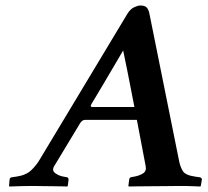

<svg xmlns="http://www.w3.org/2000/svg" viewBox="-20 -678 759 700"><path d="M633 -91Q637 -70 646.5 -54.5Q656 -39 692 -34L706 -32Q709 -32 712.5 -30Q716 -28 716 -23L712 0L710 2Q710 2 686.5 1Q663 0 634 0Q621 0 591 0.5Q561 1 528.5 1Q496 1 473 1.5Q450 2 450 2L448 0L451 -23Q452 -31 458 -32L469 -34Q487 -37 501 -45.5Q515 -54 511 -73L479 -241H290Q279 -241 271 -227L178 -73Q168 -57 181 -47Q194 -37 212 -34L223 -32Q230 -31 230 -23L227 0L225 2Q225 2 211 1.5Q197 1 176.5 1Q156 1 135.5 0.5Q115 0 101 0Q82 0 62 0.5Q42 1 28.5 1.5Q15 2 15 2L13 0L15 -23Q15 -28 18.5 -30Q22 -32 25 -32L39 -34Q75 -39 94 -57.5Q113 -76 124 -95L444 -627Q455 -645 469 -651.5Q483 -658 491 -658Q508 -658 515 -650.5Q522 -643 525 -627ZM316 -288H470Q462 -330 456 -360Q450 -390 444 -421Q438 -452 429 -494Q415 -470 395.5 -437Q376 -404 357.5 -372.5Q339 -341 326.5 -320.5Q314 -300 314 -300Q307 -288 316 -288Z"/></svg>

Font: Libertinus Serif Semibold Italic
Style: Regular
Weight: 600
Italic angle: -11.5°
Designer: Philipp H. Poll, Khaled Hosny
Foundry: Caleb Maclennan
Version: Version 7.051;RELEASE